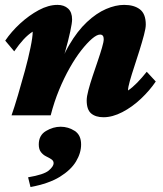

<svg xmlns="http://www.w3.org/2000/svg" viewBox="-20 -463 654 771"><path d="M395.5 7.8Q364.3 7.8 346.2 -7.3Q328.1 -22.5 328.1 -59.6Q328.1 -75.2 335 -101.1Q341.8 -127 352.1 -157.7Q362.3 -188.5 372.6 -218.3Q382.8 -248 389.6 -271.5Q396.5 -294.9 396.5 -305.7Q396.5 -324.2 381.8 -324.2Q369.1 -324.2 349.6 -307.6Q330.1 -291 306.6 -261.2Q283.2 -231.4 260.3 -190.9Q237.3 -150.4 217.3 -102.1Q197.3 -53.7 183.6 0H26.4Q38.1 -33.2 52.2 -81.1Q66.4 -128.9 80.1 -179.2Q93.8 -229.5 102.5 -272Q111.3 -314.5 111.3 -335.9Q92.8 -324.2 74.7 -304.7Q56.6 -285.2 37.1 -256.8L1 -299.8Q25.4 -335.9 61 -368.7Q96.7 -401.4 135.7 -422.4Q174.8 -443.4 210.9 -443.4Q237.3 -443.4 253.4 -428.7Q269.5 -414.1 269.5 -384.8Q269.5 -371.1 262.2 -336.9Q254.9 -302.7 241.2 -253.9Q227.5 -205.1 207 -146.5H201.2Q224.6 -225.6 257.8 -282.2Q291 -338.9 329.1 -374.5Q367.2 -410.2 405.8 -426.8Q444.3 -443.4 478.5 -443.4Q518.6 -443.4 542 -425.3Q565.4 -407.2 565.4 -364.3Q565.4 -349.6 558.1 -322.3Q550.8 -294.9 540.5 -261.7Q530.3 -228.5 519.5 -196.3Q508.8 -164.1 501.5 -138.2Q494.1 -112.3 494.1 -99.6Q511.7 -111.3 530.8 -130.9Q549.8 -150.4 569.3 -174.8L605.5 -135.7Q581.1 -99.6 545.9 -66.4Q510.7 -33.2 471.2 -12.7Q431.6 7.8 395.5 7.8ZM102.5 288.1 92.8 249Q156.2 238.3 175.8 221.7Q195.3 205.1 195.3 192.4Q195.3 182.6 186.5 176.8Q177.7 170.9 165.5 165Q153.3 159.2 144.5 147.9Q135.7 136.7 135.7 117.2Q135.7 80.1 164.6 63Q193.4 45.9 223.6 45.9Q253.9 45.9 279.8 62.5Q305.7 79.1 305.7 117.2Q305.7 151.4 285.2 185.5Q264.6 219.7 220.2 247.1Q175.8 274.4 102.5 288.1Z"/></svg>

Font: Crimson Pro Black
Style: Italic
Weight: 900
Italic angle: -12°
Designer: Jacques Le Bailly
Foundry: Baron von Fonthausen
Version: Version 1.003